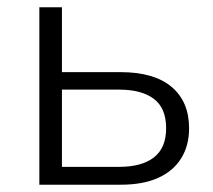

<svg xmlns="http://www.w3.org/2000/svg" viewBox="-20 -507 586 527"><path d="M88 0V-487H150V-309H311Q403 -309 451 -268.5Q499 -228 499 -155Q499 -107 477 -72Q455 -37 413.5 -18.5Q372 0 311 0ZM150 -49H307Q369 -49 402.5 -75Q436 -101 436 -155Q436 -210 402.5 -235.5Q369 -261 307 -261H150Z"/></svg>

Font: Nunito Sans 11pt Light
Style: Regular
Weight: 300
Version: Version 3.101;gftools[0.9.27]